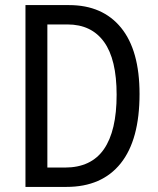

<svg xmlns="http://www.w3.org/2000/svg" viewBox="-20 -734 620 754"><path d="M528 -365Q528 -185 454 -92.5Q380 0 241 0H80V-714H251Q383 -714 455.5 -625Q528 -536 528 -365ZM438 -362Q438 -501 388.5 -569.5Q339 -638 245 -638H166V-76H235Q338 -76 388 -148Q438 -220 438 -362Z"/></svg>

Font: Noto Sans Lao Condensed
Style: Regular
Weight: 400
Width: 3
Designer: Monotype Design Team
Foundry: Monotype Imaging Inc.
Version: Version 2.003; ttfautohint (v1.8.4.7-5d5b)